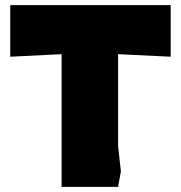

<svg xmlns="http://www.w3.org/2000/svg" viewBox="-20 -728 705 748"><path d="M220 0V-517L20 -507V-708H645V-507L440 -517V-160L451 -60L440 0Z"/></svg>

Font: Rowdies
Style: Bold
Weight: 700
Designer: Jaikishan Patel
Version: Version 1.000; ttfautohint (v1.8.3)